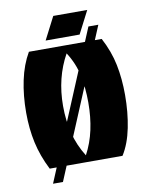

<svg xmlns="http://www.w3.org/2000/svg" viewBox="-86 -762 693 896"><g transform="rotate(-10 260.5 -313.5)"><path d="M89 0Q55 -67 40.5 -133.5Q26 -200 26 -276Q26 -357 41 -428Q56 -499 88 -554H433Q468 -488 481.5 -421.5Q495 -355 495 -278Q495 -196 480.5 -123.5Q466 -51 434 0ZM266 -32Q294 -84 307 -144Q320 -204 320 -273Q320 -342 307.5 -402Q295 -462 260 -516Q201 -410 201 -277Q201 -207 216.5 -146.5Q232 -86 266 -32ZM92 72 382 -622H429L139 72ZM390 -699 335 -592H174L229 -699Z"/></g></svg>

Font: Tac One
Style: Regular
Weight: 400
Designer: Oluseyi Olusanya, David Udoh, Eyiyemi Adegbite, Mirko Velimirović
Version: Version 1.003; ttfautohint (v1.8.4.7-5d5b)